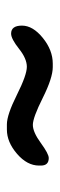

<svg xmlns="http://www.w3.org/2000/svg" viewBox="173 -636 174 560"><g transform="rotate(-90 260.0 -356.0)"><path d="M162.1 -422.9H177.2Q205.1 -422.9 263.2 -393.8Q321.3 -364.7 345.2 -364.7Q369.1 -364.7 397.9 -387.7Q426.8 -410.6 441.9 -410.6Q465.3 -410.6 465.3 -378.9Q465.3 -347.2 429.4 -318.1Q393.6 -289.1 354.5 -289.1H344.2Q313 -289.1 254.9 -318.1Q196.8 -347.2 175.8 -347.2Q154.8 -347.2 123 -324Q91.3 -300.8 79.1 -300.8Q57.1 -300.8 57.1 -323.7V-329.1Q57.1 -363.8 91.3 -393.3Q125.5 -422.9 162.1 -422.9Z"/></g></svg>

Font: Averia Sans Libre
Style: Regular
Weight: 400
Version: Version 1.002